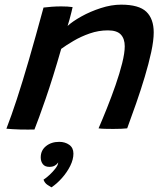

<svg xmlns="http://www.w3.org/2000/svg" viewBox="-20 -550 705 825"><path d="M128 6.5Q116 6.5 100 6.8Q84 7 67.5 6.5Q52.5 6 34.2 5Q16 4 7.5 3Q29 -52.5 52.5 -124.2Q76 -196 104 -292.2Q132 -388.5 167 -517.5Q182 -519.5 202 -521Q222 -522.5 243 -522.5Q256.5 -522.5 269.5 -521.8Q282.5 -521 292 -519.5Q291 -514 287.2 -498.8Q283.5 -483.5 278.8 -466.5Q274 -449.5 270.5 -438.5Q291.5 -458 329.5 -479.2Q367.5 -500.5 413 -515.2Q458.5 -530 500.5 -530Q577 -530 608.8 -499.5Q640.5 -469 640.5 -410.5Q640.5 -376 629.8 -326.2Q619 -276.5 602 -219.8Q585 -163 565 -105.8Q545 -48.5 526.5 1.5Q505 4 466 4Q446.5 4 429.5 3.5Q412.5 3 403.5 1.5Q420 -36.5 439.5 -85.2Q459 -134 476.5 -184.2Q494 -234.5 505 -278.5Q516 -322.5 516 -351Q516 -383.5 499.2 -401.5Q482.5 -419.5 443.5 -419.5Q403.5 -419.5 365.5 -406.2Q327.5 -393 295.8 -374.2Q264 -355.5 243 -340Q207.5 -216 176 -125.2Q144.5 -34.5 128 6.5ZM201 255Q196.5 252.5 184.2 244.5Q172 236.5 167 222Q177.5 215.5 192 202.2Q206.5 189 217.5 174.8Q228.5 160.5 229.5 151.5Q230 149 230 148Q225.5 155.5 216.2 161.2Q207 167 192 167Q173 167 164 155.2Q155 143.5 155 126.5Q155 96 177.8 77.8Q200.5 59.5 234.5 59.5Q259.5 59.5 277.5 72.2Q295.5 85 295.5 110Q295.5 135 281.8 162.8Q268 190.5 246.2 215Q224.5 239.5 201 255Z"/></svg>

Font: Grandstander Medium
Style: Italic
Weight: 500
Italic angle: -15°
Designer: Tyler Finck
Foundry: Etcetera Type Co
Version: Version 1.200; ttfautohint (v1.8.3)